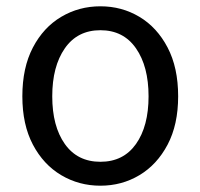

<svg xmlns="http://www.w3.org/2000/svg" viewBox="-20 -577 637 610"><path d="M299 13Q231 13 174.5 -20.5Q118 -54 84.5 -117.5Q51 -181 51 -271Q51 -362 84.5 -426Q118 -490 174.5 -523.5Q231 -557 299 -557Q367 -557 423 -523.5Q479 -490 512.5 -426Q546 -362 546 -271Q546 -181 512.5 -117.5Q479 -54 423 -20.5Q367 13 299 13ZM299 -63Q372 -63 412 -119.5Q452 -176 452 -271Q452 -366 412 -423.5Q372 -481 299 -481Q226 -481 186 -423.5Q146 -366 146 -271Q146 -176 186 -119.5Q226 -63 299 -63Z"/></svg>

Font: Source Han Sans & Saira Hybrid
Style: Regular
Weight: 400
Designer: Ryoko NISHIZUKA 西塚涼子 (kana & ideographs); Paul D. Hunt (Latin, Greek & Cyrillic); Wenlong ZHANG 张文龙 (bopomofo); Sandoll 
Foundry: Adobe Systems Incorporated
Version: Version 1.00;August 2, 2021;FontCreator 13.0.0.2675 64-bit